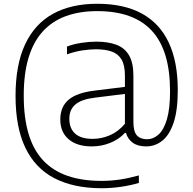

<svg xmlns="http://www.w3.org/2000/svg" viewBox="-20 -769 1026 1019"><path d="M518.5 230Q369.5 229.5 268 176.5Q166.5 123.5 114.5 15Q62.5 -93.5 62.5 -260Q62.5 -425 113.2 -533.5Q164 -642 260.8 -695.5Q357.5 -749 496 -749Q637 -749 732 -697.5Q827 -646 875.2 -544Q923.5 -442 923.5 -290.5Q923.5 -182.5 901 -116.8Q878.5 -51 840.5 -21.5Q802.5 8 756 8Q711 8 684.2 -11.8Q657.5 -31.5 648.5 -64H643Q613.5 -31 566.8 -11.5Q520 8 467 8Q389 8 344.5 -29.8Q300 -67.5 300 -135Q300 -202.5 344.5 -240Q389 -277.5 485 -288.5L664 -310.5L663 -273L486 -251Q413.5 -242.5 380.8 -215.2Q348 -188 348 -138.5Q348 -87.5 378.8 -59.8Q409.5 -32 472 -32Q518.5 -32 563.2 -51.2Q608 -70.5 643 -112V-367Q643 -423 625 -453.2Q607 -483.5 572.5 -495.5Q538 -507.5 489 -507.5Q457.5 -507.5 417.2 -501.5Q377 -495.5 335.5 -480.5V-522Q369.5 -535 411.5 -541.5Q453.5 -548 491 -548Q553.5 -548 597.5 -531.5Q641.5 -515 664.8 -475.5Q688 -436 688 -367V-121.5Q688 -71 706.5 -50.5Q725 -30 761 -30Q793.5 -30 821.2 -54.8Q849 -79.5 865.8 -135.5Q882.5 -191.5 882.5 -285.5Q882.5 -393 858.5 -473Q834.5 -553 786 -605.5Q737.5 -658 665.2 -684Q593 -710 496 -710Q401.5 -710 328.5 -683Q255.5 -656 206 -601Q156.5 -546 131.2 -461.5Q106 -377 106 -262Q106 -144 131.8 -58.2Q157.5 27.5 209.2 82.5Q261 137.5 338.2 164.2Q415.5 191 518.5 191Q569 191 617 183.8Q665 176.5 717 162V202Q672.5 215 621.5 222.5Q570.5 230 518.5 230Z"/></svg>

Font: Encode Sans SemiExpanded ExtraLight
Style: Regular
Weight: 250
Width: 6
Designer: Multiple Designers
Foundry: Impallari Type
Version: Version 3.002